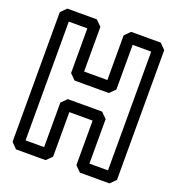

<svg xmlns="http://www.w3.org/2000/svg" viewBox="-156 -986 1057 1147"><g transform="rotate(20 372.0 -412.5)"><path d="M634 -790V-35H516V-318L481 -353H263L228 -318V-35H110V-790H228V-506L263 -471H481L516 -506V-790ZM704 -825 669 -860H481L446 -825V-541H298V-825L263 -860H75L40 -825V0L75 35H263L298 0V-283H446V0L481 35H669L704 0Z"/></g></svg>

Font: Hussar Press
Style: Bold
Weight: 700
Foundry: Cannot Into Space Fonts
Version: Version 1.43